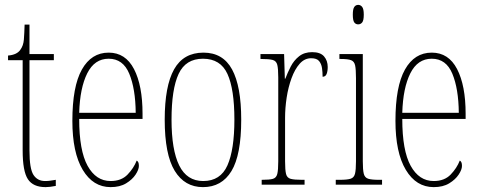

<svg xmlns="http://www.w3.org/2000/svg" viewBox="-20 -758 1974 788"><path d="M167 10Q116 10 94.5 -22.5Q73 -55 73 -141V-511H13V-530Q49 -533 63 -553Q76 -570 78 -596Q80 -622 81 -657H101V-536H201V-511H101V-140Q101 -65 117.5 -40Q134 -15 165 -15Q177 -15 186.5 -16.5Q196 -18 209 -20V5Q184 10 167 10Z M434 10Q362 10 319.5 -61Q277 -132 277 -262Q277 -403 316 -472.5Q355 -542 426 -542Q495 -542 530 -474.5Q565 -407 565 -291V-270H305Q305 -140 339.5 -77.5Q374 -15 434 -15Q478 -15 503.5 -41.5Q529 -68 541 -99Q545 -97 547.5 -92Q550 -87 550 -77Q550 -62 536.5 -41.5Q523 -21 497.5 -5.5Q472 10 434 10ZM537 -295Q536 -394 510.5 -455.5Q485 -517 426 -517Q368 -517 338 -457Q308 -397 305 -295Z M813 10Q738 10 697 -57Q656 -124 656 -267Q656 -405 694.5 -473.5Q733 -542 815 -542Q895 -542 932.5 -473Q970 -404 970 -267Q970 -122 930 -56Q890 10 813 10ZM814 -15Q885 -15 913.5 -79.5Q942 -144 942 -267Q942 -392 913.5 -454.5Q885 -517 813 -517Q742 -517 713 -454.5Q684 -392 684 -267Q684 -143 715.5 -79Q747 -15 814 -15Z M1054 0V-20H1055Q1086 -20 1100 -24Q1114 -28 1118 -44Q1122 -60 1122 -96V-440Q1122 -476 1118 -492Q1114 -508 1099 -512Q1084 -516 1052 -516H1049V-536H1146L1149 -435H1151Q1160 -459 1173 -484.5Q1186 -510 1207.5 -527Q1229 -544 1261 -544Q1295 -544 1310 -526.5Q1325 -509 1325 -483Q1325 -466 1320.5 -454.5Q1316 -443 1304 -443Q1304 -462 1301.5 -479Q1299 -496 1289.5 -507.5Q1280 -519 1257 -519Q1230 -519 1210 -496.5Q1190 -474 1176.5 -437Q1163 -400 1156.5 -357.5Q1150 -315 1150 -274V-96Q1150 -60 1154 -44Q1158 -28 1173 -24Q1188 -20 1219 -20H1230V0Z M1450 -658Q1440 -658 1434 -666Q1428 -674 1428 -698Q1428 -721 1434 -729.5Q1440 -738 1450 -738Q1460 -738 1466.5 -729.5Q1473 -721 1473 -698Q1473 -674 1466.5 -666Q1460 -658 1450 -658ZM1358 0V-20H1374Q1405 -20 1419 -24.5Q1433 -29 1437 -45Q1441 -61 1441 -96V-437Q1441 -473 1437.5 -489.5Q1434 -506 1421 -511Q1408 -516 1379 -516H1373V-536H1469V-96Q1469 -61 1473 -45Q1477 -29 1491 -24.5Q1505 -20 1535 -20H1548V0Z M1760 10Q1688 10 1645.5 -61Q1603 -132 1603 -262Q1603 -403 1642 -472.5Q1681 -542 1752 -542Q1821 -542 1856 -474.5Q1891 -407 1891 -291V-270H1631Q1631 -140 1665.5 -77.5Q1700 -15 1760 -15Q1804 -15 1829.5 -41.5Q1855 -68 1867 -99Q1871 -97 1873.5 -92Q1876 -87 1876 -77Q1876 -62 1862.5 -41.5Q1849 -21 1823.5 -5.5Q1798 10 1760 10ZM1863 -295Q1862 -394 1836.5 -455.5Q1811 -517 1752 -517Q1694 -517 1664 -457Q1634 -397 1631 -295Z"/></svg>

Font: Noto Serif Tamil ExtraCondensed Thin
Style: Italic
Weight: 100
Width: 2
Italic angle: -12°
Designer: Indian Type Foundry, Tom Grace, and the Monotype Design Team
Foundry: Monotype Imaging Inc.
Version: Version 2.003; ttfautohint (v1.8.4.7-5d5b)